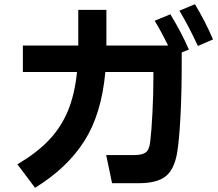

<svg xmlns="http://www.w3.org/2000/svg" viewBox="-20 -855 1040 915"><path d="M909 -835Q961 -748 995 -667L923 -636Q877 -735 835 -804ZM792 -787Q848 -694 880 -619L846 -605V-558Q846 -413 840 -299Q834 -185 824 -126Q810 -46 768.5 -14Q727 18 642 18H514L486 -116H618Q658 -116 675 -129Q692 -142 696 -181Q702 -229 706.5 -317.5Q711 -406 711 -481V-512H482Q464 -312 382 -183Q300 -54 147 40L63 -72Q153 -125 211 -185Q269 -245 302.5 -324Q336 -403 347 -512H89V-638H353V-808H487V-638H781Q749 -704 717 -756Z"/></svg>

Font: IBM Plex Sans JP
Style: Bold
Weight: 700
Designer: Mike Abbink; Paul van der Laan; Pieter van Rosmalen; Wujin Sim; Yejin Wi; Jinhee Kim; Boomi Park; Yona Kim; Kichan Ma
Foundry: Sandoll Inc.
Version: Version 1.001